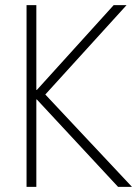

<svg xmlns="http://www.w3.org/2000/svg" viewBox="-20 -725 533 745"><path d="M83 0V-705H121V-376H123L421 -705H471L141 -342L142 -373L492 0H438L123 -339H121V0Z"/></svg>

Font: Nunito Sans 12pt ExtraLight Condensed
Style: Regular
Weight: 200
Width: 3
Version: Version 3.101;gftools[0.9.27]